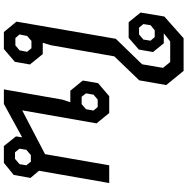

<svg xmlns="http://www.w3.org/2000/svg" viewBox="-8 -984 992 1017"><g transform="rotate(90 488.5 -476.0)"><path d="M95 -67 186 -593 321 -732 340 -843 309 -881H200L157 -847H210L256 -790L243 -715L181 -661H98L47 -724L68 -850L183 -952H356L431 -860L406 -717L279 -585L220 -249L207 -206H267L322 -138L308 -58L240 0H150ZM163 -716 190 -739 196 -777 177 -799H141L114 -777L108 -739L127 -716ZM221 -61 247 -83 255 -123 236 -146H197L171 -123L163 -83L182 -61Z M885 -186 923 -141 907 -52 843 0H754L703 -64L708 -97L531 0H454L508 -309L522 -352H461L407 -418L421 -499L490 -558H579L634 -491L565 -97L797 -218L856 -558H950ZM559 -435 566 -475 547 -497H508L482 -475L475 -435L493 -412H532ZM856 -119 837 -143H802L774 -119L768 -83L787 -59H822L850 -83Z"/></g></svg>

Font: Chakra Petch Medium
Style: Italic
Weight: 500
Italic angle: -10°
Designer: Katatrad Aksorn Co.,Ltd.
Foundry: Cadson Demak Co.,Ltd.
Version: Version 1.000; ttfautohint (v1.6)